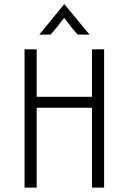

<svg xmlns="http://www.w3.org/2000/svg" viewBox="-20 -848 582 868"><path d="M91 0V-625H145.8V-410.4H395.8V-625H450.7V0H395.8V-361.1H145.8V0ZM157.6 -691.7 270.1 -828.5H271.5L384.7 -691.7H331.2Q314.6 -709.7 300.3 -728.1Q286.1 -746.5 270.1 -767.4Q254.2 -746.5 239.6 -728.1Q225 -709.7 209 -691.7Z"/></svg>

Font: Afacad Flux Light
Style: Regular
Weight: 300
Designer: Kristian Moeller
Foundry: Dicotype
Version: Version 1.100